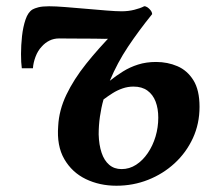

<svg xmlns="http://www.w3.org/2000/svg" viewBox="-20 -581 690 612"><path d="M85 -363.5H49.5Q47 -381 47 -408.8Q47 -436.5 50.2 -466Q53.5 -495.5 61.5 -519Q69.5 -542.5 84 -551Q90 -554.5 102.5 -557.8Q115 -561 136.5 -561Q157 -561 188.2 -558.5Q219.5 -556 254.2 -553Q289 -550 319.5 -547.5Q350 -545 367.5 -545Q389 -545 408 -549.8Q427 -554.5 439.5 -561Q444 -561.5 449.8 -557.8Q455.5 -554 460 -548.2Q464.5 -542.5 465 -536Q422.5 -483.5 388.2 -432.2Q354 -381 330 -323.5Q350 -339.5 372 -353.2Q394 -367 420 -375.2Q446 -383.5 477.5 -383.5Q514 -383.5 545.5 -370Q577 -356.5 596.5 -325.2Q616 -294 616 -240.5Q616 -186.5 594.8 -140.5Q573.5 -94.5 536.5 -60.5Q499.5 -26.5 452 -7.8Q404.5 11 351 11Q297.5 11 253.5 -10.2Q209.5 -31.5 185 -73.8Q160.5 -116 165.5 -179.5Q168 -229.5 191.5 -278.8Q215 -328 254.5 -377.5Q294 -427 344 -478L332 -457.5Q328 -457 314.2 -457.2Q300.5 -457.5 280.8 -457.8Q261 -458 239.8 -458Q218.5 -458 199.8 -458.2Q181 -458.5 169 -458.5Q151.5 -458.5 137.5 -451.5Q123.5 -444.5 113 -432.5Q100.5 -419.5 93.2 -400Q86 -380.5 85 -363.5ZM367.5 -42Q392.5 -42 413.8 -55.8Q435 -69.5 451 -93Q467 -116.5 475.8 -145.8Q484.5 -175 484.5 -206Q484.5 -235 476 -257.2Q467.5 -279.5 450 -292.2Q432.5 -305 405.5 -305Q387.5 -305 370.8 -299.2Q354 -293.5 339 -284Q324 -274.5 310 -264Q302.5 -237.5 298.5 -209.2Q294.5 -181 294.5 -152.5Q295.5 -119 303.8 -94.2Q312 -69.5 328 -55.8Q344 -42 367.5 -42Z"/></svg>

Font: Merriweather 36pt
Style: Bold Italic
Weight: 700
Italic angle: -7.8°
Version: Version 2.101